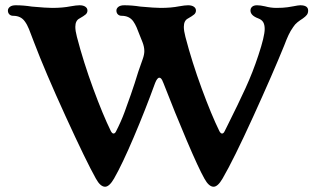

<svg xmlns="http://www.w3.org/2000/svg" viewBox="-20 -699 1200 729"><path d="M344 -21Q308 -85 229.5 -256.5Q151 -428 109 -539Q97 -571 90 -588.5Q83 -606 74 -618Q59 -639 30 -639Q21 -639 15.5 -644.5Q10 -650 10 -659Q10 -667 17.5 -673Q25 -679 40 -679Q69 -679 101 -674Q156 -669 178 -669Q218 -669 248 -675Q270 -679 282 -679Q296 -679 304 -673.5Q312 -668 312 -659Q312 -650 305 -644Q298 -638 282 -629Q266 -621 266 -597Q266 -582 272 -559Q297 -463 334 -362.5Q371 -262 401 -201Q406 -192 411 -192Q417 -192 421 -201Q440 -238 453 -273.5Q466 -309 477 -340.5Q488 -372 491 -382Q504 -426 522 -475Q528 -492 528 -505Q528 -521 521 -539L511 -564Q504 -583 498.5 -595.5Q493 -608 486 -618Q471 -639 442 -639Q433 -639 427.5 -644.5Q422 -650 422 -659Q422 -667 429.5 -673Q437 -679 452 -679Q481 -679 513 -674Q568 -669 590 -669Q630 -669 660 -675Q682 -679 694 -679Q708 -679 716 -673.5Q724 -668 724 -659Q724 -650 717 -644Q710 -638 694 -629Q678 -621 678 -597Q678 -582 684 -559Q709 -463 746 -362.5Q783 -262 813 -201Q818 -192 823 -192Q829 -192 833 -201L844 -223Q885 -305 912.5 -365Q940 -425 961 -489Q985 -561 985 -589Q985 -605 979.5 -614.5Q974 -624 961 -629Q931 -640 931 -659Q931 -668 937.5 -673.5Q944 -679 956 -679Q968 -679 986 -675Q1008 -669 1029 -669Q1055 -669 1072 -671.5Q1089 -674 1093 -675Q1113 -679 1120 -679Q1150 -679 1150 -659Q1150 -649 1145 -642.5Q1140 -636 1130 -629Q1119 -622 1109.5 -614.5Q1100 -607 1093 -596Q1083 -582 1075.5 -566Q1068 -550 1059 -526Q1016 -420 941.5 -256.5Q867 -93 825 -21Q807 10 791 10Q773 10 756 -21Q734 -60 689.5 -164.5Q645 -269 600 -385L599 -387Q593 -404 585 -404Q577 -404 569 -384Q532 -282 488 -178.5Q444 -75 413 -21Q395 10 379 10Q361 10 344 -21Z"/></svg>

Font: Raigarh
Style: Bold
Weight: 700
Designer: jaikishan Patel
Foundry: MagicType
Version: Version 1.000